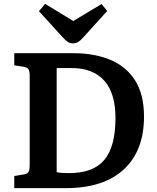

<svg xmlns="http://www.w3.org/2000/svg" viewBox="-20 -976 813 996"><path d="M54 0V-63L103 -71Q122 -74 128 -84Q134 -94 134 -122V-582Q134 -607 127.5 -617Q121 -627 101 -630L54 -637V-700H362Q469 -700 551.5 -666Q634 -632 680.5 -559.5Q727 -487 727 -371Q727 -194 622 -97Q517 0 320 0ZM338 -78Q465 -78 522 -147.5Q579 -217 579 -364Q579 -493 520.5 -558Q462 -623 351 -623H274V-83Q285 -80 303 -79Q321 -78 338 -78ZM358 -751Q344 -751 332.5 -758Q321 -765 304 -784L182 -918L214 -956L360 -867L507 -955L536 -919L411 -781Q397 -765 385 -758Q373 -751 358 -751Z"/></svg>

Font: Literata SemiBold
Style: Regular
Weight: 600
Designer: Latin by Veronika Burian and Jose Scaglione. Greek by Irene Vlachou. Cyrillic by Vera Evstafieva.
Foundry: TypeTogether
Version: Version 3.103; ttfautohint (v1.8.4.7-5d5b);gftools[0.9.29]